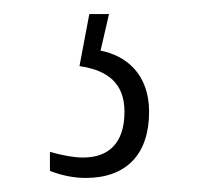

<svg xmlns="http://www.w3.org/2000/svg" viewBox="-20 -29 294 273"><path d="M102 224C159 224 192 191 192 130C192 76 159 50 123 43L135 -9H107L93 65C134 71 157 90 157 130C157 175 134 195 98 195C85 195 69 192 51 187V214C69 221 86 224 102 224Z"/></svg>

Font: Noto Serif Devanagari ExtraCondensed ExtraLight
Style: Regular
Weight: 200
Width: 2
Designer: Universal Thirst, Indian Type Foundry and the Monotype Design Team
Foundry: Monotype Imaging Inc.
Version: Version 2.004